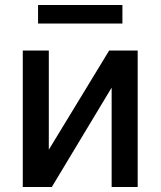

<svg xmlns="http://www.w3.org/2000/svg" viewBox="-20 -747 642 767"><path d="M530 -545V0H426V-397L187 0H71V-545H175V-149L416 -545ZM132 -653V-727H469V-653Z"/></svg>

Font: Sinter Medium
Style: Regular
Weight: 500
Foundry: Adobe & rsms
Version: Version 1.000